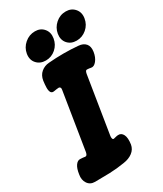

<svg xmlns="http://www.w3.org/2000/svg" viewBox="-249 -960 900 1059"><g transform="rotate(-30 200.5 -430.5)"><path d="M29 17Q-2 17 -17.5 -6.5Q-33 -30 -27 -62Q-22 -98 -9 -116Q4 -134 20 -133Q30 -133 36.5 -132Q43 -131 51 -130Q59 -130 62.5 -137Q66 -144 67 -151L125 -513Q127 -523 123.5 -528Q120 -533 114 -533Q107 -532 99 -531.5Q91 -531 84 -529Q68 -526 62 -537Q56 -548 56.5 -567.5Q57 -587 60 -609Q65 -641 86.5 -659Q108 -677 137 -679Q232 -687 324 -679Q354 -677 369.5 -659Q385 -641 380 -608Q375 -576 358.5 -555.5Q342 -535 324 -539Q318 -540 313 -541Q308 -542 300 -542Q293 -542 290 -535Q287 -528 286 -521L228 -159Q227 -149 229 -143Q231 -137 237 -137Q243 -138 251.5 -140.5Q260 -143 268 -143Q288 -144 298.5 -123.5Q309 -103 303 -62Q298 -34 275 -16.5Q252 1 217 6Q169 14 122 15.5Q75 17 29 17ZM129 -698Q93 -698 71.5 -722Q50 -746 56 -783Q62 -819 90.5 -843.5Q119 -868 156 -868Q191 -868 211.5 -843.5Q232 -819 226 -783Q220 -746 192.5 -722Q165 -698 129 -698ZM331 -708Q295 -708 274 -732Q253 -756 259 -793Q265 -829 293 -853.5Q321 -878 358 -878Q393 -878 414 -853.5Q435 -829 429 -793Q423 -756 395 -732Q367 -708 331 -708Z"/></g></svg>

Font: Winky Sans
Style: Bold Italic
Weight: 700
Italic angle: -8.97852°
Designer: Simon Atzbach
Foundry: typofactur
Version: Version 1.205